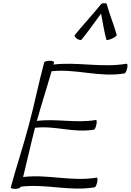

<svg xmlns="http://www.w3.org/2000/svg" viewBox="-20 -1199 836 1229"><path d="M502 -945C546 -999 585 -1056 627 -1112C638 -1056 646 -999 661 -945C661 -941 677 -943 695 -951C714 -959 728 -970 727 -975C709 -1041 682 -1104 664 -1170C663 -1177 656 -1180 648 -1178C640 -1180 631 -1177 625 -1170C572 -1104 512 -1041 459 -975C454 -970 461 -959 473 -951C485 -943 498 -941 502 -945ZM263 -800C227 -667 201 -533 165 -400C130 -267 85 -133 49 0C47 5 59 10 76 10C93 10 109 5 111 0L112 -4C275 -24 421 27 586 0C591 -1 599 -16 602 -33C606 -50 604 -63 599 -62C435 -35 290 -85 128 -66C154 -171 177 -276 204 -381C335 -396 448 -347 581 -369C586 -370 594 -385 597 -402C601 -419 599 -432 594 -431C464 -409 344 -441 216 -425C245 -531 280 -637 310 -743C471 -760 613 -702 777 -729C783 -730 790 -745 794 -762C798 -779 796 -792 790 -791C629 -764 481 -804 322 -786C323 -791 324 -795 326 -800C328 -805 315 -810 298 -810C281 -810 265 -805 263 -800Z"/></svg>

Font: Nupuram ExtraLight Oblique
Style: Regular
Weight: 200
Designer: Santhosh Thottingal (santhosh.thottingal@gmail.com)
Foundry: SMC
Version: Version 1.000